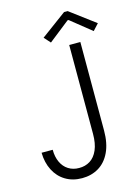

<svg xmlns="http://www.w3.org/2000/svg" viewBox="-134 -976 771 1058"><g transform="rotate(-15 252.0 -447.0)"><path d="M19.5 -185.5H83Q83 -145 97.2 -114.5Q111.3 -84 137.5 -67.4Q163.6 -50.8 198.2 -50.8Q233.4 -50.3 261 -67.6Q288.6 -85 304.4 -121.3Q320.3 -157.7 320.3 -212.9V-719.7H383.8V-214.8Q383.8 -142.1 360.1 -92Q336.4 -42 294.9 -17.1Q253.4 7.8 200.2 7.8Q146.5 7.8 106 -16.6Q65.4 -41 43 -85Q20.5 -128.9 19.5 -185.5ZM194.3 -794.9 339.8 -902.3H360.4L503.9 -794.9L470.7 -758.8L352.5 -853.5H346.7L226.6 -758.8Z"/></g></svg>

Font: Reddit Sans Fudge Light
Style: Regular
Weight: 300
Designer: Stephen Hutchings
Foundry: Reddit
Version: Version 1.013